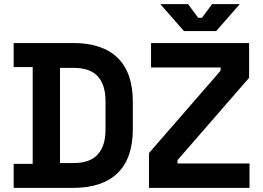

<svg xmlns="http://www.w3.org/2000/svg" viewBox="-20 -908 1270 928"><path d="M334 0H46V-116H138V-584H46V-700H334Q475 -700 548.5 -628.5Q622 -557 622 -416V-284Q622 -143 548.5 -71.5Q475 0 334 0ZM270 -580V-120H336Q416 -120 453 -162Q490 -204 490 -280V-420Q490 -497 453 -538.5Q416 -580 336 -580ZM1186 0H700V-168L1046 -566V-582H710V-700H1184V-532L838 -134V-118H1186ZM1025 -758H869L755 -888H889L938 -822H956L1005 -888H1139Z"/></svg>

Font: Space Grotesk Variable Light
Style: Regular
Weight: 300
Designer: Florian Karsten
Foundry: Florian Karsten
Version: Version 2.000